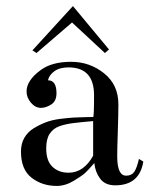

<svg xmlns="http://www.w3.org/2000/svg" viewBox="-20 -610 497 639"><path d="M87.9 -442.4 222.7 -589.8 342.8 -445.3 329.1 -433.6 219.7 -535.2 101.6 -433.6ZM442.4 -81.1 457 -72.3Q444.3 6.8 363.3 6.8Q330.1 6.8 313.5 -15.1Q296.9 -37.1 293.9 -67.4Q274.4 -44.9 264.2 -35.2Q253.9 -25.4 225.6 -8.3Q197.3 8.8 168.9 8.8Q120.1 8.8 85 -18.6Q49.8 -45.9 49.8 -105.5Q49.8 -131.8 61 -151.4Q72.3 -170.9 92.3 -183.1Q112.3 -195.3 132.8 -203.1Q153.3 -210.9 180.7 -214.4Q208 -217.8 226.1 -218.8Q244.1 -219.7 266.1 -220.2Q288.1 -220.7 290 -220.7Q293 -220.7 293 -293Q293 -385.7 208 -385.7Q178.7 -385.7 161.1 -373Q143.6 -360.4 139.6 -342.8Q168 -342.8 168 -299.8Q168 -273.4 150.4 -262.2Q132.8 -251 116.2 -251Q97.7 -251 83 -268.1Q68.4 -285.2 68.4 -305.7Q68.4 -341.8 114.3 -376Q151.4 -404.3 216.8 -404.3Q278.3 -404.3 326.2 -366.2Q374 -328.1 374 -262.7Q374 -230.5 372.1 -172.9Q370.1 -115.2 370.1 -89.8Q370.1 -24.4 400.4 -25.4Q418 -25.4 426.8 -38.1Q435.5 -50.8 442.4 -81.1ZM290 -91.8V-207Q255.9 -204.1 227.1 -200.7Q198.2 -197.3 177.7 -189.9Q157.2 -182.6 145.5 -165Q133.8 -147.5 133.8 -116.2Q133.8 -74.2 154.8 -54.7Q175.8 -35.2 208 -35.2Q258.8 -35.2 290 -91.8Z"/></svg>

Font: Bentham
Style: Regular
Weight: 400
Version: Version 002.002